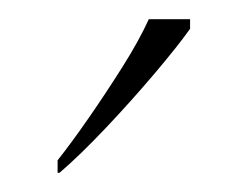

<svg xmlns="http://www.w3.org/2000/svg" viewBox="-20 -786 258 200"><path d="M40 -619Q55 -638 73 -664Q91 -690 108 -717Q125 -744 135 -766H178V-756Q166 -739 141.5 -710Q117 -681 90 -652.5Q63 -624 42 -606H40Z"/></svg>

Font: Noto Serif Tamil Thin
Style: Regular
Weight: 100
Designer: Indian Type Foundry, Tom Grace, and the Monotype Design Team
Foundry: Monotype Imaging Inc.
Version: Version 2.004; ttfautohint (v1.8.4.7-5d5b)